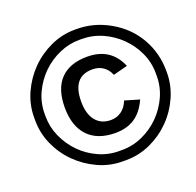

<svg xmlns="http://www.w3.org/2000/svg" viewBox="-124 -828 985 967"><g transform="rotate(-20 368.5 -345.0)"><path d="M736 -337Q736 -269 708 -206.5Q680 -144 633 -96.5Q586 -49 524 -20.5Q462 8 393 8H383H375Q305 8 242.5 -21Q180 -50 132.5 -97.5Q85 -145 57.5 -207Q30 -269 30 -335V-345V-353Q30 -421 58.5 -483.5Q87 -546 134 -593.5Q181 -641 243 -669.5Q305 -698 373 -698H383Q477 -698 560 -650Q644 -602 690 -521.5Q736 -441 736 -345ZM682 -353Q682 -411 658 -463Q634 -515 593.5 -555Q553 -595 500.5 -618.5Q448 -642 390 -642H383H376Q322 -642 269.5 -619Q217 -596 176.5 -556.5Q136 -517 111 -464Q86 -411 86 -351V-345V-338Q86 -281 109.5 -228.5Q133 -176 172.5 -135.5Q212 -95 264.5 -71Q317 -47 375 -47H383H391Q449 -47 501.5 -71Q554 -95 594 -135Q634 -175 658 -227.5Q682 -280 682 -337V-345ZM390 -139Q294 -139 243 -193Q192 -247 192 -346Q192 -446 241.5 -497.5Q291 -549 385 -549Q511 -549 558 -437L481 -417Q469 -447 445 -463.5Q421 -480 388 -480Q280 -480 280 -346Q280 -280 309 -244Q338 -208 390 -208Q422 -208 447 -226Q472 -244 485 -278L563 -255Q535 -194 492.5 -166.5Q450 -139 390 -139Z"/></g></svg>

Font: Libra Sans Modern
Style: Bold Italic
Weight: 700
Italic angle: -12°
Foundry: Stefan Peev, Context Ltd
Version: Version 1.000